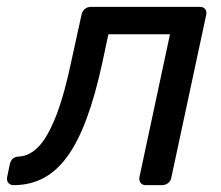

<svg xmlns="http://www.w3.org/2000/svg" viewBox="-45 -540 646 560"><path d="M-5.3 0Q-15.5 0 -20.8 -6.8Q-26.1 -13.6 -24.1 -23.7L-16.4 -61.3Q-11.2 -82.5 9.3 -83.4Q40.6 -84.4 67.7 -112.5Q94.7 -140.6 119.1 -203.4Q143.4 -266.1 164.6 -368.6L192.8 -497.1Q194.8 -507.3 202.2 -513.6Q209.7 -520 219.9 -520H537.7Q547.9 -520 553.2 -513.6Q558.5 -507.3 556.5 -497.1L454.9 -22.9Q453.7 -12.7 445.8 -6.4Q437.9 0 427.7 0H380.4Q370.2 0 365.3 -6.4Q360.4 -12.7 361.6 -22.9L450.8 -440.1H271.1L253.7 -358.3Q232.9 -261.8 207.3 -193.3Q181.8 -124.8 150.4 -82.2Q118.9 -39.6 80.3 -19.8Q41.7 0 -5.3 0Z"/></svg>

Font: Rubik Light
Style: Italic
Weight: 300
Italic angle: -12°
Designer: Hubert and Fischer
Foundry: Hubert and Fischer
Version: Version 2.300;gftools[0.9.30]